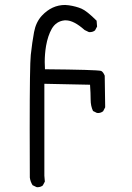

<svg xmlns="http://www.w3.org/2000/svg" viewBox="-20 -782 540 786"><path d="M132.8 -15.6Q146.5 -15.6 155.3 -22.9L163.6 -38.6L161.6 -62.5V-439L348.6 -435.1Q351.1 -399.9 351.1 -374Q351.1 -348.1 360.8 -327.6L376.5 -319.8Q378.4 -319.3 382.3 -319.3Q386.2 -319.3 391.8 -321Q397.5 -322.8 402.3 -326.7L410.6 -342.8L408.7 -472.2Q402.3 -487.8 394 -491.7Q375 -496.6 164.1 -498.5Q163.1 -516.6 163.1 -527.8Q163.1 -561.5 168.5 -593.8Q175.8 -635.7 191.9 -664.1Q210 -695.3 244.6 -698.7Q247.1 -698.7 249.5 -698.7Q282.2 -698.7 326.2 -659.2L343.3 -650.9Q345.2 -650.4 346.7 -650.4Q360.4 -650.4 369.1 -657.7L377.4 -673.3L375.5 -697.3Q335.4 -737.3 313.5 -746.6Q291.5 -755.9 262.2 -760.3Q253.4 -761.7 246.6 -761.7Q192.4 -761.7 151.4 -717.8Q127 -691.4 119.4 -650.6Q111.8 -609.9 106 -557.1Q101.6 -517.6 101.6 -255.9Q101.6 -168 102.1 -55.2Q104 -39.1 113.3 -23.9L129.4 -16.1Q131.3 -15.6 132.8 -15.6Z"/></svg>

Font: NaikaiFont
Style: Light
Weight: 300
Version: Version 1.89